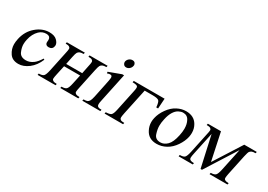

<svg xmlns="http://www.w3.org/2000/svg" viewBox="3 -1313 2796 2002"><g transform="rotate(30 1400.5 -312.5)"><path d="M402 -172Q368 -89 308 -43.5Q248 2 187 2Q114 2 80.5 -48Q47 -98 47 -155Q47 -186 55 -222Q77 -323 150 -385Q223 -447 306 -447Q368 -447 398 -417.5Q428 -388 428 -360Q428 -353 426 -346Q423 -328 409.5 -317.5Q396 -307 376 -307Q348 -307 339 -324Q334 -330 334 -344Q334 -351 335 -358.5Q336 -366 336 -372Q336 -391 326 -403Q313 -417 284 -417Q238 -417 202 -383Q155 -337 139 -262Q132 -232 132 -204Q132 -163 152.5 -116.5Q173 -70 237 -70Q282 -70 324 -101Q355 -123 390 -179Z M621 -248H814L833 -342Q842 -381 842 -395Q842 -397 841.5 -404Q841 -411 830 -420Q819 -429 784 -429L788 -447H1005L1001 -429Q970 -429 955 -422Q940 -415 932 -402Q924 -389 914 -342L864 -105Q855 -64 855 -50Q855 -49 855.5 -42Q856 -35 868.5 -26.5Q881 -18 914 -18L910 0H693L697 -18Q738 -18 754.5 -33Q771 -48 783 -105L807 -216H614L590 -105Q581 -64 581 -50Q581 -49 581.5 -42Q582 -35 595 -26.5Q608 -18 640 -18L636 0H420L423 -18Q467 -18 482 -34Q497 -50 509 -105L559 -342Q568 -381 568 -396Q568 -397 567.5 -404.5Q567 -412 555 -420.5Q543 -429 510 -429L514 -447H731L727 -429Q696 -429 681 -422Q666 -415 658 -402Q650 -389 640 -342Z M1201 -628Q1222 -628 1231.5 -616Q1241 -604 1241 -591Q1241 -586 1239 -579Q1235 -559 1218 -544Q1201 -529 1180 -529Q1160 -529 1149.5 -542Q1139 -555 1139 -569Q1139 -574 1140 -579Q1145 -600 1162.5 -614Q1180 -628 1201 -628ZM1203 -447 1130 -101Q1123 -70 1123 -54Q1123 -49 1125 -40Q1127 -31 1137.5 -24.5Q1148 -18 1179 -18L1175 0H958L962 -18Q995 -18 1007.5 -24Q1020 -30 1029.5 -45Q1039 -60 1048 -101L1081 -260Q1097 -333 1098 -355Q1098 -370 1092 -376.5Q1086 -383 1073 -383Q1060 -383 1038 -375L1035 -393L1181 -447Z M1691 -447 1683 -325H1661Q1656 -386 1640 -401Q1624 -416 1564 -416H1469L1403 -105Q1395 -66 1395 -50Q1395 -45 1397 -39Q1399 -33 1409 -25.5Q1419 -18 1453 -18L1449 0H1226L1230 -18Q1277 -19 1293.5 -33Q1310 -47 1322 -105L1372 -342Q1381 -381 1381 -397Q1381 -401 1379.5 -409Q1378 -417 1366 -422.5Q1354 -428 1316 -429L1320 -447Z M1952 -447Q2049 -447 2091 -374Q2116 -332 2116 -280Q2116 -257 2111 -231Q2099 -174 2059.5 -115.5Q2020 -57 1965.5 -27Q1911 3 1852 3Q1756 3 1716 -74Q1692 -118 1692 -168Q1692 -192 1698 -218Q1711 -277 1752 -334.5Q1793 -392 1846 -419.5Q1899 -447 1952 -447ZM1932 -418Q1908 -418 1879.5 -403Q1851 -388 1828.5 -351.5Q1806 -315 1794 -257Q1784 -213 1784 -175Q1784 -133 1801 -81.5Q1818 -30 1879 -30Q1923 -30 1960.5 -67Q1998 -104 2017 -195Q2027 -241 2027 -279Q2027 -334 2006 -373Q1984 -418 1932 -418Z M2440 -117 2650 -447H2801L2797 -429Q2764 -429 2751.5 -422.5Q2739 -416 2730.5 -406Q2722 -396 2710 -342L2660 -105Q2652 -67 2652 -51Q2652 -48 2653 -40Q2654 -32 2667 -25Q2680 -18 2710 -18L2706 0H2490L2494 -18Q2534 -18 2550.5 -33Q2567 -48 2579 -105L2636 -374L2399 0H2382L2299 -374L2242 -105Q2234 -68 2234 -52Q2234 -48 2235.5 -40Q2237 -32 2250 -25Q2263 -18 2292 -18L2288 0H2118L2121 -18Q2165 -18 2180 -34Q2195 -50 2207 -105L2257 -342Q2267 -384 2267 -399Q2267 -403 2265 -408.5Q2263 -414 2253 -421.5Q2243 -429 2208 -429L2212 -447H2370Z"/></g></svg>

Font: New Athena Unicode
Style: Italic
Weight: 400
Designer: J. Rusten 1997; rev. by R. Hancock 2001, 2002, rev. by D. Mastronarde 2002-2019
Foundry: Society for Classical Studies (formerly American Philological Association)
Version: Version 5.008